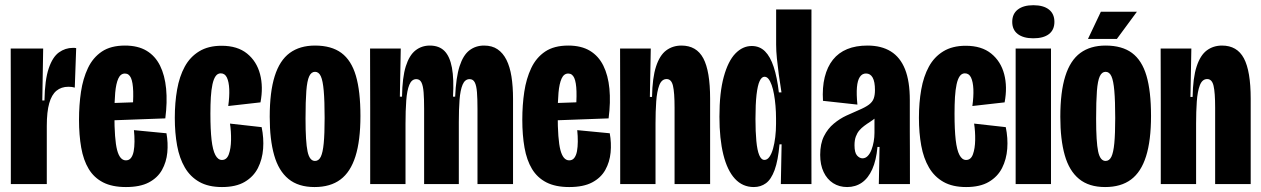

<svg xmlns="http://www.w3.org/2000/svg" viewBox="-20 -717 4913 748"><path d="M22.2 0V-287.5L21.7 -528H148.2L144.8 -325.7H153.2Q154.7 -406 169.8 -450.5Q184.8 -495 209.6 -512.8Q234.3 -530.5 263.7 -530.5Q267.3 -530.5 270.2 -530.5Q273.2 -530.5 276.8 -529.5L271.3 -375.7Q266.2 -377.3 259.8 -378.2Q253.5 -379 246.7 -379Q218.8 -379 200 -363.5Q181.2 -348 171.8 -314.8Q162.3 -281.7 162.3 -226.5V0Z M470.7 11.7Q417 11.7 381.6 -6.5Q346.2 -24.7 325.6 -58.8Q305 -93 296.4 -141.8Q287.8 -190.5 287.8 -250.8Q287.8 -307.8 295.5 -359.3Q303.2 -410.8 322.6 -451.8Q342 -492.7 376.8 -516.1Q411.7 -539.5 466.7 -539.5Q517.5 -539.5 551.2 -519.2Q584.8 -499 603.5 -461.3Q622.2 -423.7 627.2 -371.4Q632.2 -319.2 624 -255.8L379.3 -246.8V-314.2L510.3 -318.8L494.8 -270Q500 -325.3 498.9 -360.8Q497.8 -396.3 490.2 -413.4Q482.5 -430.5 466.7 -430.5Q449.7 -430.5 440.8 -410.8Q432 -391.2 428.8 -355.6Q425.7 -320 425.7 -271.3Q425.7 -173 436.2 -132.7Q446.7 -92.3 470.5 -92.3Q483.2 -92.3 490.4 -101.9Q497.7 -111.5 500.8 -127.8Q503.8 -144 504 -165.3Q504.2 -186.7 501.8 -210L628.5 -197.8Q635.3 -160.2 631.8 -122.8Q628.2 -85.5 611.1 -54.9Q594 -24.3 559.9 -6.3Q525.8 11.7 470.7 11.7Z M844.8 11.7Q792.2 11.7 756.8 -8.2Q721.3 -28.2 700.2 -64.3Q679 -100.5 670 -149.8Q661 -199.2 661 -258Q661 -317.3 670 -368.2Q679 -419.2 699.7 -457.2Q720.3 -495.2 755.8 -516.9Q791.3 -538.7 843.3 -538.7Q905.2 -538.7 942.6 -508.3Q980 -478 993.1 -428.2Q1006.2 -378.3 994.8 -318.2L869.2 -304Q874.3 -340.8 873.1 -369.5Q871.8 -398.2 864 -414.8Q856.2 -431.3 840 -431.3Q827.8 -431.3 820 -420.2Q812.2 -409.2 807.7 -388.3Q803.2 -367.5 801.4 -338.6Q799.7 -309.7 799.7 -274.2Q799.7 -212 804.2 -172.1Q808.8 -132.2 819 -113Q829.2 -93.8 844.7 -93.8Q863.5 -93.8 871.5 -116.1Q879.5 -138.3 880.1 -171.2Q880.7 -204.2 876 -235.5L999.3 -221.7Q1008.2 -179 1005.1 -137.6Q1002 -96.2 984.8 -62.3Q967.5 -28.5 933.3 -8.4Q899.2 11.7 844.8 11.7Z M1205.3 11.7Q1142.3 11.7 1103.8 -19.9Q1065.3 -51.5 1048.1 -112.4Q1030.8 -173.3 1030.8 -261.8Q1030.8 -358.8 1050.2 -420.3Q1069.5 -481.8 1108.8 -510.7Q1148.2 -539.5 1207.2 -539.5Q1271.2 -539.5 1310 -510.8Q1348.8 -482 1366.5 -421.8Q1384.2 -361.7 1384.2 -265.3Q1384.2 -169.3 1364.8 -108Q1345.5 -46.7 1306.2 -17.5Q1267 11.7 1205.3 11.7ZM1207.2 -90Q1221.7 -90 1229.7 -106.2Q1237.7 -122.5 1241.2 -159.2Q1244.7 -195.8 1244.7 -257.2Q1244.7 -324 1241.2 -363.3Q1237.8 -402.7 1229.9 -419.9Q1222 -437.2 1207.3 -437.2Q1192.7 -437.2 1184.6 -419.8Q1176.5 -402.5 1173.4 -362.7Q1170.3 -322.8 1170.3 -255Q1170.3 -163.8 1178.2 -126.9Q1186 -90 1207.2 -90Z M1422.2 0V-298.8L1421.7 -528H1541.3L1537.8 -340.3H1546.2Q1547.3 -415.5 1560.9 -458.7Q1574.5 -501.8 1598.7 -520.7Q1622.8 -539.5 1654.5 -539.5Q1690.8 -539.5 1711.7 -518.3Q1732.5 -497.2 1740.7 -453.2Q1748.8 -409.2 1744.8 -340.3H1753.2Q1756.5 -416 1770.5 -459.2Q1784.5 -502.3 1808.8 -520.9Q1833.2 -539.5 1865.8 -539.5Q1897.2 -539.5 1918.4 -525Q1939.7 -510.5 1953.1 -483.8Q1966.5 -457 1972.6 -418.7Q1978.7 -380.3 1978.7 -331.8V0H1840.2V-293.2Q1840.2 -331.7 1838.2 -357.4Q1836.2 -383.2 1829.7 -395.9Q1823.2 -408.7 1809.5 -408.7Q1791.3 -408.7 1782.2 -387.2Q1773.2 -365.8 1770.3 -328Q1767.5 -290.2 1767.5 -241.7V0H1632.3V-293.3Q1632.3 -331.7 1630.3 -357.2Q1628.3 -382.8 1621.9 -395.8Q1615.5 -408.7 1601.8 -408.7Q1583.7 -408.7 1574.6 -386.5Q1565.5 -364.3 1562.7 -325.2Q1559.8 -286.2 1559.8 -235V0Z M2197.7 11.7Q2144 11.7 2108.6 -6.5Q2073.2 -24.7 2052.6 -58.8Q2032 -93 2023.4 -141.8Q2014.8 -190.5 2014.8 -250.8Q2014.8 -307.8 2022.5 -359.3Q2030.2 -410.8 2049.6 -451.8Q2069 -492.7 2103.8 -516.1Q2138.7 -539.5 2193.7 -539.5Q2244.5 -539.5 2278.2 -519.2Q2311.8 -499 2330.5 -461.3Q2349.2 -423.7 2354.2 -371.4Q2359.2 -319.2 2351 -255.8L2106.3 -246.8V-314.2L2237.3 -318.8L2221.8 -270Q2227 -325.3 2225.9 -360.8Q2224.8 -396.3 2217.2 -413.4Q2209.5 -430.5 2193.7 -430.5Q2176.7 -430.5 2167.8 -410.8Q2159 -391.2 2155.8 -355.6Q2152.7 -320 2152.7 -271.3Q2152.7 -173 2163.2 -132.7Q2173.7 -92.3 2197.5 -92.3Q2210.2 -92.3 2217.4 -101.9Q2224.7 -111.5 2227.8 -127.8Q2230.8 -144 2231 -165.3Q2231.2 -186.7 2228.8 -210L2355.5 -197.8Q2362.3 -160.2 2358.8 -122.8Q2355.2 -85.5 2338.1 -54.9Q2321 -24.3 2286.9 -6.3Q2252.8 11.7 2197.7 11.7Z M2396.2 0V-312.5L2395.7 -528H2515.3L2511.8 -339.3H2520.2Q2521.5 -414.2 2535.8 -457.8Q2550 -501.5 2575.3 -520.5Q2600.7 -539.5 2634.8 -539.5Q2693.5 -539.5 2720 -489.8Q2746.5 -440 2746.5 -332.3V0H2608V-297.5Q2608 -356.5 2601.8 -382.8Q2595.7 -409 2577 -409Q2557.7 -409 2548.4 -384.8Q2539.2 -360.5 2536.5 -321.3Q2533.8 -282.2 2533.8 -236.3V0Z M2916.7 11.7Q2872.8 11.7 2843 -20.8Q2813.2 -53.2 2798 -114.8Q2782.8 -176.3 2782.8 -262.2Q2782.8 -356.7 2799.7 -417.8Q2816.5 -479 2844.8 -508.4Q2873.2 -537.8 2908.7 -537.8Q2939.3 -537.8 2960.2 -517.2Q2981 -496.5 2994.2 -456.2Q3007.5 -416 3014.3 -357H3024.5Q3018.5 -393.7 3014 -427.2Q3009.5 -460.7 3006.6 -489.8Q3003.7 -519 3003.7 -542.8V-680H3141.3L3141 -248.8L3141.3 0H3022L3025 -154.7H3016.8Q3011.2 -91.3 2997.8 -54.7Q2984.3 -18 2964 -3.2Q2943.7 11.7 2916.7 11.7ZM2958.3 -94Q2969.2 -94 2977.6 -105.9Q2986 -117.8 2991.7 -138Q2997.3 -158.2 3000.3 -183.2Q3003.3 -208.2 3003.3 -234.3V-255.3Q3003.3 -280.8 3001.2 -304.8Q2999.2 -328.8 2995.4 -349.7Q2991.7 -370.5 2986.2 -385.8Q2980.7 -401.2 2973.9 -409.6Q2967.2 -418 2958.2 -418Q2947.3 -418 2939.4 -401.1Q2931.5 -384.2 2927.3 -347.8Q2923.2 -311.5 2923.2 -253.8Q2923.2 -203.8 2926.6 -167.7Q2930 -131.5 2937.8 -112.8Q2945.5 -94 2958.3 -94Z M3280.3 11.7Q3249.5 11.7 3225.8 -3.4Q3202.2 -18.5 3188.8 -46.6Q3175.3 -74.7 3175.3 -113.7Q3175.3 -157.2 3190.1 -186.5Q3204.8 -215.8 3228.2 -235.2Q3251.5 -254.7 3277.7 -266.8Q3303.8 -279 3325.8 -288.2Q3351.8 -299.2 3365.4 -309.5Q3379 -319.8 3383.8 -333.1Q3388.7 -346.3 3388.7 -366.3Q3388.7 -398.5 3379.8 -414.6Q3370.8 -430.7 3353.8 -430.7Q3338.7 -430.7 3329.8 -417.2Q3320.8 -403.8 3318.5 -377Q3316.2 -350.2 3320.3 -309.5L3186.2 -324.2Q3183 -376.2 3193 -416.5Q3203 -456.8 3224.9 -484.3Q3246.8 -511.8 3280.6 -525.7Q3314.3 -539.5 3359.5 -539.5Q3413.7 -539.5 3450.5 -516.7Q3487.3 -493.8 3505.9 -447.2Q3524.5 -400.5 3524.5 -327V-201.8Q3524.7 -168.3 3524.8 -134.7Q3524.8 -101 3524.9 -67.3Q3525 -33.7 3525 0H3403.7Q3404.5 -36.3 3405.2 -72.2Q3405.8 -108.2 3406.5 -144.5H3398.5Q3393.8 -92.7 3378.2 -57.7Q3362.5 -22.7 3337.7 -5.5Q3312.8 11.7 3280.3 11.7ZM3340.2 -100.2Q3351.5 -100.2 3360.2 -109Q3369 -117.8 3374.9 -132.9Q3380.8 -148 3383.8 -165.4Q3386.8 -182.8 3386.8 -199.3V-263L3409.8 -279.5Q3401.8 -267.2 3391.2 -258.2Q3380.5 -249.2 3368.9 -241.8Q3357.3 -234.5 3346.6 -226.4Q3335.8 -218.3 3327.7 -208.8Q3319.5 -199.2 3314.2 -185.1Q3309 -171 3309 -151.3Q3309 -122.2 3318.9 -111.2Q3328.8 -100.2 3340.2 -100.2Z M3743.8 11.7Q3691.2 11.7 3655.8 -8.2Q3620.3 -28.2 3599.2 -64.3Q3578 -100.5 3569 -149.8Q3560 -199.2 3560 -258Q3560 -317.3 3569 -368.2Q3578 -419.2 3598.7 -457.2Q3619.3 -495.2 3654.8 -516.9Q3690.3 -538.7 3742.3 -538.7Q3804.2 -538.7 3841.6 -508.3Q3879 -478 3892.1 -428.2Q3905.2 -378.3 3893.8 -318.2L3768.2 -304Q3773.3 -340.8 3772.1 -369.5Q3770.8 -398.2 3763 -414.8Q3755.2 -431.3 3739 -431.3Q3726.8 -431.3 3719 -420.2Q3711.2 -409.2 3706.7 -388.3Q3702.2 -367.5 3700.4 -338.6Q3698.7 -309.7 3698.7 -274.2Q3698.7 -212 3703.2 -172.1Q3707.8 -132.2 3718 -113Q3728.2 -93.8 3743.7 -93.8Q3762.5 -93.8 3770.5 -116.1Q3778.5 -138.3 3779.1 -171.2Q3779.7 -204.2 3775 -235.5L3898.3 -221.7Q3907.2 -179 3904.1 -137.6Q3901 -96.2 3883.8 -62.3Q3866.5 -28.5 3832.3 -8.4Q3798.2 11.7 3743.8 11.7Z M3936.8 0V-528H4074.5V0ZM4005.5 -567.8Q3967 -567.8 3945.2 -584.3Q3923.5 -600.8 3923.5 -631.8Q3923.5 -663 3945.2 -679.8Q3967 -696.7 4005.5 -696.7Q4045.2 -696.7 4066.5 -679.8Q4087.8 -663 4087.8 -631.8Q4087.8 -600.7 4066.5 -584.2Q4045.2 -567.8 4005.5 -567.8Z M4285.3 11.7Q4222.3 11.7 4183.8 -19.9Q4145.3 -51.5 4128.1 -112.4Q4110.8 -173.3 4110.8 -261.8Q4110.8 -358.8 4130.2 -420.3Q4149.5 -481.8 4188.8 -510.7Q4228.2 -539.5 4287.2 -539.5Q4351.2 -539.5 4390 -510.8Q4428.8 -482 4446.5 -421.8Q4464.2 -361.7 4464.2 -265.3Q4464.2 -169.3 4444.8 -108Q4425.5 -46.7 4386.2 -17.5Q4347 11.7 4285.3 11.7ZM4287.2 -90Q4301.7 -90 4309.7 -106.2Q4317.7 -122.5 4321.2 -159.2Q4324.7 -195.8 4324.7 -257.2Q4324.7 -324 4321.2 -363.3Q4317.8 -402.7 4309.9 -419.9Q4302 -437.2 4287.3 -437.2Q4272.7 -437.2 4264.6 -419.8Q4256.5 -402.5 4253.4 -362.7Q4250.3 -322.8 4250.3 -255Q4250.3 -163.8 4258.2 -126.9Q4266 -90 4287.2 -90ZM4331 -565.2H4218.5L4268.8 -671.3H4409.2Z M4502.2 0V-312.5L4501.7 -528H4621.3L4617.8 -339.3H4626.2Q4627.5 -414.2 4641.8 -457.8Q4656 -501.5 4681.3 -520.5Q4706.7 -539.5 4740.8 -539.5Q4799.5 -539.5 4826 -489.8Q4852.5 -440 4852.5 -332.3V0H4714V-297.5Q4714 -356.5 4707.8 -382.8Q4701.7 -409 4683 -409Q4663.7 -409 4654.4 -384.8Q4645.2 -360.5 4642.5 -321.3Q4639.8 -282.2 4639.8 -236.3V0Z"/></svg>

Font: Bricolage Grotesque 96pt ExtraBold Condensed
Style: Regular
Weight: 800
Width: 3
Version: Version 1.001;gftools[0.9.33.dev8+g029e19f]